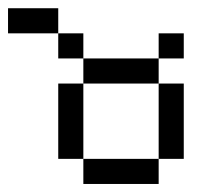

<svg xmlns="http://www.w3.org/2000/svg" viewBox="-20 -458 540 478"><path d="M437.5 -312.5V-375H375V-312.5H187.5V-250H125V-62.5H187.5V0H375V-62.5H187.5V-250H375V-62.5H437.5V-250H375V-312.5ZM187.5 -312.5V-375H125V-312.5ZM125 -375V-437.5H0V-375Z"/></svg>

Font: BFUnifontExMono
Style: Regular
Weight: 500
Version: Version 15.0.06